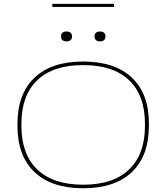

<svg xmlns="http://www.w3.org/2000/svg" viewBox="-20 -970 866 1000"><path d="M252.5 -934V-950H574V-934ZM413 10.5Q248 10.5 159.5 -74Q71 -158.5 71 -314.5V-325Q71 -481 159.5 -565.2Q248 -649.5 413 -649.5Q578.5 -649.5 667.2 -565.2Q756 -481 755.5 -325V-314.5Q755.5 -158.5 667 -74Q578.5 10.5 413 10.5ZM413 -8Q570 -8 652.5 -87.5Q735 -167 735 -314.5V-325Q735 -473 652.5 -552Q570 -631 413 -631Q256.5 -631 174 -552Q91.5 -473 91.5 -325V-314.5Q91.5 -167 174 -87.5Q256.5 -8 413 -8ZM326.5 -754.5Q313 -754.5 305.5 -761Q298 -767.5 298 -780V-782Q298 -793.5 305.5 -799.8Q313 -806 326.5 -806Q339.5 -806 347.2 -799.8Q355 -793.5 355 -782V-780Q355 -767.5 347.2 -761Q339.5 -754.5 326.5 -754.5ZM501 -754.5Q487.5 -754.5 480 -761Q472.5 -767.5 472.5 -780V-782Q472.5 -793.5 480 -799.8Q487.5 -806 501 -806Q514 -806 521.5 -799.8Q529 -793.5 529 -782V-780Q529 -767.5 521.5 -761Q514 -754.5 501 -754.5Z"/></svg>

Font: Anek Latin Expanded Thin
Style: Regular
Weight: 250
Width: 7
Designer: Yesha Goshar
Foundry: Ek Type
Version: Version 1.003